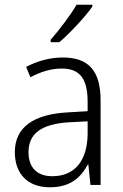

<svg xmlns="http://www.w3.org/2000/svg" viewBox="-20 -785 523 815"><path d="M372 -757V-765H305C279 -720 233 -660 195 -616V-606H232C278 -645 342 -714 372 -757ZM246 -541C190 -541 136 -525 91 -501L109 -457C154 -481 198 -494 242 -494C316 -494 352 -455 352 -352V-313L268 -308C122 -300 43 -245 43 -139C43 -49 96 10 191 10C278 10 322 -30 353 -87H355L364 0H407V-358C407 -485 356 -541 246 -541ZM274 -266 352 -270V-217C351 -105 299 -37 202 -37C139 -37 101 -72 101 -139C101 -219 157 -259 274 -266Z"/></svg>

Font: Noto Sans Khmer SemiCondensed Light
Style: Regular
Weight: 300
Width: 4
Designer: Danh Hong and the Monotype Design Team
Foundry: Monotype Imaging Inc.
Version: Version 2.004